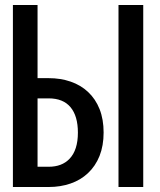

<svg xmlns="http://www.w3.org/2000/svg" viewBox="-20 -749 642 769"><path d="M174.8 0Q222.2 0 262.5 -13.9Q302.7 -27.8 332 -55.2Q362.3 -83.5 378.7 -124.5Q395 -165.5 395 -218.3Q395 -271 378.9 -311.8Q362.8 -352.5 332.5 -380.9Q303.2 -408.2 262.9 -422.1Q222.7 -436 174.8 -436H130.4V-729H31.7V0ZM553.7 0V-729H454.6V0ZM130.4 -355H174.8Q232.9 -355 262.5 -319.6Q292 -284.2 292 -217.8Q292 -147.9 258.3 -112.8Q228 -81.1 174.8 -81.1H130.4Z"/></svg>

Font: Hack Dev
Style: Regular
Weight: 400
Designer: Christopher Simpkins
Foundry: Christopher Simpkins
Version: Version 2.0315